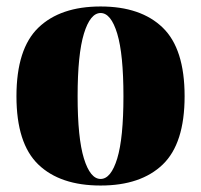

<svg xmlns="http://www.w3.org/2000/svg" viewBox="-20 -553 616 587"><path d="M544.4 -258.8Q544.4 -114.3 477.5 -50Q410.6 14.2 287.6 14.2Q164.1 14.2 97.2 -50Q30.3 -114.3 30.3 -258.8Q30.3 -403.8 97.4 -468.5Q164.6 -533.2 287.6 -533.2Q410.6 -533.2 477.5 -468.5Q544.4 -403.8 544.4 -258.8ZM217.3 -258.8Q217.3 -130.9 236.6 -68.4Q255.9 -5.9 287.6 -5.9Q319.3 -5.9 338.4 -68.4Q357.4 -130.9 357.4 -258.8Q357.4 -387.2 338.4 -450.2Q319.3 -513.2 287.6 -513.2Q255.9 -513.2 236.6 -450.2Q217.3 -387.2 217.3 -258.8Z"/></svg>

Font: TypoPRO Playfair Display
Style: Regular
Weight: 900
Designer: Claus Eggers Sørensen
Foundry: Claus Eggers Sørensen
Version: Version 1.004;PS 001.004;hotconv 1.0.70;makeotf.lib2.5.58329